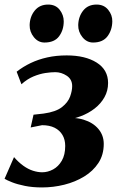

<svg xmlns="http://www.w3.org/2000/svg" viewBox="-30 -809 522 842"><path d="M154.5 13Q112.5 13 79.2 6.2Q46 -0.5 23.2 -9.5Q0.5 -18.5 -10 -25L31.5 -120Q51.5 -97 72.5 -82Q93.5 -67 114.8 -60.2Q136 -53.5 155 -53.5Q179.5 -53.5 202.8 -66Q226 -78.5 241 -104.2Q256 -130 256 -169Q256 -196.5 244 -217Q232 -237.5 209.5 -248.8Q187 -260 154.5 -260L104.5 -250L117 -306L161.5 -311Q215.5 -318.5 242 -339.5Q268.5 -360.5 277.5 -385.8Q286.5 -411 286.5 -431.5Q286.5 -461 262.8 -476.8Q239 -492.5 212.5 -492.5Q193.5 -492.5 168.8 -488.8Q144 -485 116.8 -473.8Q89.5 -462.5 64 -439.5L43 -494.5Q71 -516.5 104.5 -532.5Q138 -548.5 177.2 -557.2Q216.5 -566 262.5 -566Q344 -566 394 -534.5Q444 -503 444 -445Q444 -411 428.2 -382.8Q412.5 -354.5 385.2 -333.2Q358 -312 323.2 -299Q288.5 -286 251 -282L241 -288.5Q295 -297 336.5 -284.2Q378 -271.5 401.5 -243.5Q425 -215.5 425 -178Q425 -130 401.5 -94.2Q378 -58.5 339 -34.8Q300 -11 252 1Q204 13 154.5 13ZM165 -622.5Q137.5 -622.5 118.5 -646Q99.5 -669.5 100 -699Q101 -736.5 122.5 -762.8Q144 -789 181 -789Q214 -789 231.8 -766Q249.5 -743 249.5 -715.5Q249.5 -677.5 229.2 -650Q209 -622.5 165 -622.5ZM378 -622.5Q350.5 -622.5 331.5 -646Q312.5 -669.5 313 -699Q314 -736.5 335 -762.8Q356 -789 393.5 -789Q426 -789 444.5 -766Q463 -743 462.5 -715.5Q462 -677.5 441.5 -650Q421 -622.5 378 -622.5Z"/></svg>

Font: Merriweather 20pt ExtraBold
Style: Italic
Weight: 800
Italic angle: -7.8°
Version: Version 2.101